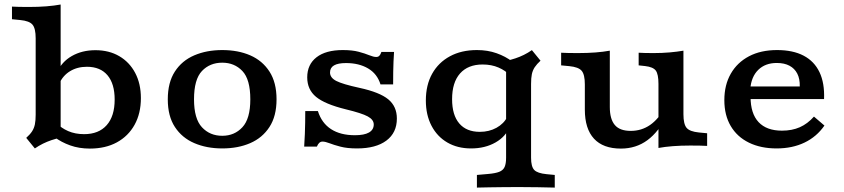

<svg xmlns="http://www.w3.org/2000/svg" viewBox="-20 -652 3770 858"><path d="M406.5 -427.7Q467.4 -427.7 513 -401Q558.6 -374.4 584.1 -326.2Q609.6 -278 609.6 -213.5Q609.6 -145.3 581.5 -94.5Q553.4 -43.7 502.2 -15.8Q451.1 12 381.5 12Q333.2 12 293.5 -2.3Q253.7 -16.5 223.6 -39.4L234.4 -100.7Q253.2 -80 284.6 -66.2Q316 -52.5 355.8 -52.5Q421.2 -52.5 456.8 -92.7Q492.4 -132.8 492.4 -207.2Q492.4 -277.6 460.4 -315.6Q428.4 -353.6 368.3 -353.6Q325.5 -353.6 293.1 -333.9Q260.7 -314.2 244.7 -277.9L235.2 -328.6Q255.3 -375.5 300.9 -401.6Q346.5 -427.7 406.5 -427.7ZM139.4 -208.2V-480.8Q139.4 -525.2 125.2 -541.9Q111.1 -558.6 70.2 -562.5L33.5 -566.1V-622.5Q48.7 -621.7 65.4 -621.3Q82.2 -620.9 108.8 -620.9Q151.4 -620.9 187.2 -623.7Q223.1 -626.6 251 -631.8V-622.5V-208.2ZM251 -36.6Q229.8 -32.5 210 -25.7Q190.2 -19 171.9 -10Q153.7 -0.9 135.7 11.3L97.2 -35.9Q114.5 -51.4 123.4 -65.2Q132.3 -79 135.9 -96.3Q139.4 -113.6 139.4 -139.7V-208.2H251V0Z M973.2 11.3Q903.4 11.3 848.4 -12.4Q793.3 -36 761.6 -84.5Q729.8 -132.9 729.8 -208.1Q729.8 -283.4 761.4 -332.2Q792.9 -381 848.2 -404.7Q903.4 -428.3 973.2 -428.3Q1043.8 -428.3 1098.2 -404.7Q1152.7 -381 1184.2 -332.2Q1215.8 -283.4 1215.8 -208.1Q1215.8 -133.2 1184.2 -84.6Q1152.7 -36 1098.2 -12.4Q1043.8 11.3 973.2 11.3ZM973.2 -45.2Q1027.7 -45.2 1063.1 -83.3Q1098.6 -121.4 1098.6 -208.1Q1098.6 -297.4 1063.1 -334.7Q1027.7 -371.9 973.2 -371.9Q917.9 -371.9 882.5 -334.7Q847 -297.4 847 -208.1Q847 -121.4 882.5 -83.3Q917.9 -45.2 973.2 -45.2Z M1575.5 11.3Q1531.3 11.3 1501.5 3.4Q1471.6 -4.4 1452.6 -11.9Q1433.6 -19.3 1421.1 -19.3Q1405 -19.3 1396.1 3.2H1339.3Q1341.3 -27.3 1342.3 -53.1Q1343.3 -78.9 1343.7 -103.9Q1344.1 -128.9 1344.1 -155.6H1400.6Q1417.5 -102 1459.4 -74.9Q1501.2 -47.7 1566.1 -47.7Q1607.5 -47.7 1628.9 -59.9Q1650.2 -72.2 1650.2 -95.9Q1650.2 -117.2 1623.3 -131.8Q1596.4 -146.4 1525 -163.6Q1431.9 -186.5 1392.4 -219.1Q1352.9 -251.7 1352.9 -306.3Q1352.9 -363.7 1394.4 -396Q1435.9 -428.3 1511.9 -428.3Q1554 -428.3 1582.6 -420.7Q1611.2 -413.1 1630.1 -405.2Q1649.1 -397.4 1661.2 -397.4Q1670 -397.4 1675.2 -402.8Q1680.5 -408.2 1684.4 -419.9H1740.9Q1739.3 -398.4 1738.5 -376.8Q1737.6 -355.3 1737.2 -330.9Q1736.8 -306.5 1736.8 -274.7H1680.4Q1665.6 -322.3 1624.9 -346.2Q1584.2 -370.2 1526.4 -370.2Q1490.5 -370.2 1472.7 -359.8Q1454.8 -349.4 1454.8 -328Q1454.8 -304.7 1482.7 -290.3Q1510.5 -275.9 1586.7 -259.3Q1676.6 -239.8 1715.1 -208.1Q1753.5 -176.4 1753.5 -122.3Q1753.5 -58.8 1706.7 -23.8Q1659.8 11.3 1575.5 11.3Z M2085 11.3Q2024.5 11.3 1979 -15.2Q1933.6 -41.6 1908.3 -90Q1883 -138.5 1883 -202.9Q1883 -271.9 1911.1 -322.3Q1939.2 -372.7 1990.6 -400.5Q2041.9 -428.3 2111.1 -428.3Q2159.4 -428.3 2199.3 -414.1Q2239.3 -399.9 2269 -377L2258.2 -315.7Q2239.4 -336.4 2208 -350.1Q2176.6 -363.8 2136.8 -363.8Q2071.4 -363.8 2035.8 -323.7Q2000.3 -283.6 2000.3 -208.8Q2000.3 -138 2032.3 -100.4Q2064.3 -62.8 2124.3 -62.8Q2165.6 -62.8 2198.6 -80.9Q2231.6 -99.1 2247.9 -131L2258.5 -87.8Q2241.4 -42.3 2194.5 -15.5Q2147.6 11.3 2085 11.3ZM2297.4 183.9Q2260.5 183.9 2228.6 184.3Q2196.6 184.7 2167.8 185.1Q2138.9 185.5 2111.2 186.3V129.8L2161.2 125.4Q2193.4 122.7 2210.8 115.9Q2228.2 109.1 2234.9 94.3Q2241.6 79.5 2241.6 52.6V-208.2H2353.2V52.6Q2353.2 92.7 2367.4 107.5Q2381.5 122.3 2422.4 126.3L2459.1 129.8V186.3Q2423.3 185.5 2384.6 184.7Q2345.9 183.9 2297.4 183.9ZM2241.6 -208.2V-416.7V-380.1Q2263.6 -384.7 2283 -391.2Q2302.4 -397.6 2320.9 -406.7Q2339.3 -415.8 2356.9 -428L2395.4 -380.8Q2378.9 -365.7 2369.6 -351.7Q2360.3 -337.6 2356.7 -320.4Q2353.2 -303.1 2353.2 -277V-208.2Z M2705.1 -416.4V-208.2H2593.5V-274.7Q2593.5 -319.1 2579.3 -335.7Q2565.2 -352.4 2524.3 -356.4L2487.6 -359.9V-416.4Q2502.8 -415.6 2519.5 -415.2Q2536.2 -414.8 2562.9 -414.8Q2605.5 -414.8 2641.3 -417.6Q2677.2 -420.4 2705.1 -425.6ZM2705.1 -208.2V-173.6Q2705.1 -120 2727.4 -93.5Q2749.6 -67.1 2798.6 -67.1Q2846.7 -67.1 2885 -93.5Q2923.2 -119.9 2951.6 -172.7L2960.3 -137Q2924.3 -63.3 2873.2 -25.6Q2822.2 12 2754.7 12Q2675.2 12 2634.4 -32.3Q2593.5 -76.6 2593.5 -162.1V-208.2ZM2922.5 0V-208.2H3034.1V-141.7Q3034.1 -97.3 3048.3 -80.6Q3062.4 -64 3103.3 -60L3140 -56.5V0Q3125.2 -0.8 3108.7 -1.2Q3092.2 -1.6 3064.7 -1.6Q3022.1 -1.6 2986.3 1.2Q2950.4 4 2922.5 9.2ZM3034.1 -416.4V-208.2H2922.5V-277.3Q2922.5 -320.6 2910.5 -336.7Q2898.4 -352.8 2862.8 -356.8L2834 -359.9V-416.4Q2848.3 -415.6 2862.6 -415.2Q2876.9 -414.8 2900.9 -414.8Q2938.4 -414.8 2972.7 -417.8Q3006.9 -420.8 3034.1 -425.6Z M3450.6 11.3Q3379.4 11.3 3326.7 -14.6Q3273.9 -40.4 3245.4 -88.9Q3216.9 -137.3 3216.9 -204.3Q3216.9 -272.4 3245.7 -322.6Q3274.4 -372.8 3327.2 -400.6Q3380 -428.3 3452.4 -428.3Q3523.4 -428.3 3571.1 -403.3Q3618.8 -378.3 3642.1 -329.5Q3665.4 -280.8 3662.5 -209.2H3294.6L3293 -265.6H3554Q3554.8 -299.8 3542.9 -322.9Q3531 -346.1 3508 -358.3Q3485 -370.6 3451.2 -370.6Q3399.9 -370.6 3368.5 -339.9Q3337.1 -309.1 3332.8 -254.1L3336.1 -249.5Q3335.3 -243.4 3334.7 -236.1Q3334.1 -228.8 3334.1 -219.2Q3334.1 -144.5 3369.9 -106.3Q3405.7 -68.1 3474.3 -68.1Q3519.3 -68.1 3554.1 -83.4Q3588.9 -98.8 3617.4 -131L3664.2 -90.9Q3629.5 -40.8 3575.1 -14.8Q3520.7 11.3 3450.6 11.3Z"/></svg>

Font: Playfair 5pt SemiExpanded Light
Style: Regular
Weight: 300
Width: 6
Designer: Claus Eggers Sørensen
Foundry: Claus Eggers Sørensen
Version: Version 2.203